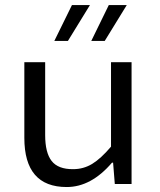

<svg xmlns="http://www.w3.org/2000/svg" viewBox="-20 -734 640 766"><path d="M344.2 -570.8 414.1 -713.9H485.8L397.9 -570.8ZM196.8 -570.8 267.1 -713.9H338.9L251 -570.8ZM504.9 -485.8V0H438L431.2 -85H426.8Q343.8 12.2 246.1 12.2Q77.1 12.2 77.1 -184.1V-485.8H160.2V-194.8Q160.2 -125 186 -91.8Q211.9 -58.6 272 -59.1Q313 -59.1 347.7 -80.1Q382.3 -101.1 422.9 -148.9V-485.8Z"/></svg>

Font: SourceCodePro-Regular
Style: Regular
Weight: 400
Monospace: yes
Designer: Paul D. Hunt
Foundry: Adobe Systems Incorporated
Version: Version 1.009;PS 1.000;hotconv 1.0.70;makeotf.lib2.5.5900